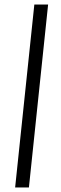

<svg xmlns="http://www.w3.org/2000/svg" viewBox="-20 -750 270 850"><path d="M193 -730 108 80H47L132 -730Z"/></svg>

Font: Zilla Slab Regular
Style: Italic
Weight: 400
Italic angle: -6°
Designer: Typotheque.com
Foundry: Typotheque type foundry
Version: Version 1.1; 2017; ttfautohint (v1.6)